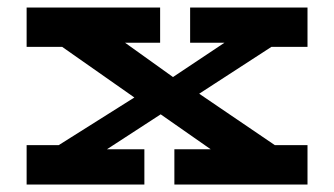

<svg xmlns="http://www.w3.org/2000/svg" viewBox="-20 -491 891 512"><path d="M89 -74 397 -268H415L607 -396H750L454 -204H436L236 -74ZM51 1V-104H181L183 -93H365V1ZM445 1V-93H663L666 -104H800V1ZM51 -366V-471H407V-377H188L186 -366ZM569 -74 380 -206H374L103 -396H287L470 -265H476L757 -74ZM487 -377V-471H800V-366H669V-377Z"/></svg>

Font: BioRhyme SemiExpanded
Style: Bold
Weight: 700
Width: 6
Designer: Aoife Mooney
Foundry: Aoife Mooney Type
Version: Version 1.600;gftools[0.9.33]